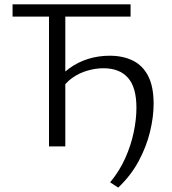

<svg xmlns="http://www.w3.org/2000/svg" viewBox="-20 -678 798 889"><path d="M527.4 190.6 490 166.2Q532.8 114.8 559.7 54.8Q586.6 -5.2 599.1 -65.5Q611.7 -125.7 611.7 -179Q611.7 -273.4 572.6 -317.7Q533.6 -362 458.7 -362Q423.2 -362 385 -351.1Q346.7 -340.1 314.1 -317Q281.5 -293.8 260.1 -255.7L228.9 -287.1Q260.8 -332.3 300.9 -361.5Q341 -390.6 388.4 -405.3Q435.8 -420 488 -420Q549.2 -420 595 -397.5Q640.9 -375 666.1 -326Q691.3 -276.9 691.3 -197.3Q691.3 -136.8 674.7 -68.1Q658.1 0.6 622.3 67.5Q586.5 134.5 527.4 190.6ZM206.9 0V-658H282.4V0ZM38.2 -601.2V-658H584.6V-601.2Z"/></svg>

Font: Ysabeau
Style: Bold
Weight: 700
Designer: Christian Thalmann (Catharsis Fonts)
Version: Version 2.000;gftools[0.9.27.dev2+g8671c4b]